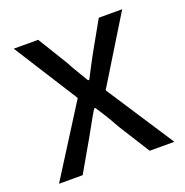

<svg xmlns="http://www.w3.org/2000/svg" viewBox="-103 -637 705 732"><g transform="rotate(-20 249.0 -271.5)"><path d="M15 0H111L184 -127C203 -160 220 -193 239 -224H244C265 -193 285 -160 303 -127L383 0H483L304 -274L469 -543H374L307 -424C290 -393 275 -364 259 -333H254C236 -364 217 -393 201 -424L128 -543H29L194 -283Z"/></g></svg>

Font: GenYoGothic2 TW R
Style: Regular
Weight: 400
Version: Version 2.100;PS 2.1;hotconv 16.6.51;makeotf.lib2.5.65220 DE